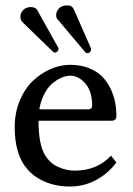

<svg xmlns="http://www.w3.org/2000/svg" viewBox="-20 -678 490 708"><path d="M389.2 -104 409.2 -79.1Q379.4 -38.6 334.7 -14.4Q290 9.8 237.8 9.8Q187.5 9.8 146.2 -7.6Q105 -24.9 79.1 -56.2Q34.2 -109.4 34.2 -209Q34.2 -261.7 52.7 -306.4Q71.3 -351.1 100.8 -379.4Q130.4 -407.7 166.5 -423.3Q202.6 -439 238.8 -439Q276.9 -439 306.9 -427.2Q336.9 -415.5 355.7 -396.7Q374.5 -377.9 387 -352.5Q399.4 -327.1 404.3 -302Q409.2 -276.9 409.2 -250Q409.2 -232.9 391.1 -232.9H122.1Q122.1 -144.5 146 -106Q164.6 -75.7 194.6 -62.3Q224.6 -48.8 254.9 -48.8Q338.4 -48.8 389.2 -104ZM125 -274.9H306.2Q319.8 -274.9 319.8 -289.1Q319.8 -341.3 294.7 -370.1Q269.5 -398.9 238.8 -398.9Q230.5 -398.9 219.7 -396.2Q209 -393.6 193.8 -385Q178.7 -376.5 165.8 -363.5Q152.8 -350.6 141.4 -327.4Q129.9 -304.2 125 -274.9ZM229 -658.2Q245.6 -658.2 252 -644L314.9 -501Q315.9 -499 315.9 -495.1Q315.9 -491.7 312.5 -486.8Q309.1 -481.9 301.8 -481.9Q297.9 -481.9 294.9 -484.9L192.9 -606Q187 -611.8 187 -622.1Q187 -635.3 197.3 -646.7Q207.5 -658.2 229 -658.2ZM92.8 -651.9Q111.3 -651.9 117.2 -641.1L194.8 -502Q195.8 -501 195.8 -498Q195.8 -491.7 190.9 -487.8Q186 -483.9 183.1 -483.9Q178.7 -483.9 175.8 -486.8L62 -597.2Q55.2 -605.5 55.2 -616.2Q55.2 -630.4 65.7 -641.1Q76.2 -651.9 92.8 -651.9Z"/></svg>

Font: Linux Biolinum
Style: Regular
Weight: 400
Designer: Philipp H. Poll
Foundry: Philipp H. Poll
Version: Version 0.6.4